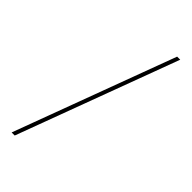

<svg xmlns="http://www.w3.org/2000/svg" viewBox="-249 -717 881 881"><g transform="rotate(45 191.5 -276.5)"><path d="M36 115.5 327 -667.5H347L56 115.5Z"/></g></svg>

Font: Anek Bangla Medium Thin
Style: Regular
Weight: 250
Version: Version 1.003